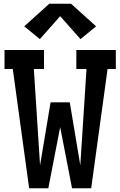

<svg xmlns="http://www.w3.org/2000/svg" viewBox="-20 -1001 640 1021"><path d="M135 0 48 -634H4V-735H214V-634H160L193 -122L249 -457H351L407 -122L440 -634H386V-735H596V-634H552L465 0H363L300 -325L237 0ZM192 -793 109 -861 242 -981H358L491 -861L408 -793L300 -915Z"/></svg>

Font: Iosevka Slab Extended
Style: Bold
Weight: 700
Width: 7
Monospace: yes
Designer: Belleve Invis
Foundry: Belleve Invis
Version: Version 11.1.0; ttfautohint (v1.8.3)